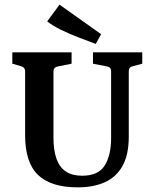

<svg xmlns="http://www.w3.org/2000/svg" viewBox="-20 -797 665 826"><path d="M592 -572V-523L551 -512Q534 -508 534 -491V-210Q534 -131 507 -83Q480 -35 431 -13Q382 9 314 9Q199 9 143.5 -44.5Q88 -98 88 -216V-491Q88 -507 71 -512L33 -523V-572H288V-523L228 -511Q210 -507 210 -489V-205Q210 -151 223 -114Q236 -77 263.5 -59Q291 -41 333 -41Q403 -41 430.5 -85Q458 -129 458 -204V-490Q458 -508 441 -511L380 -523V-572ZM415 -650 392 -608Q357 -621 318 -636Q279 -651 243 -668.5Q207 -686 183 -705L236 -777Z"/></svg>

Font: Rasa SemiBold
Style: Regular
Weight: 600
Designer: Anna Giedrys (Yrsa+Rasa design), David Brezina (Yrsa art-direction, Rasa art-direction, design)
Foundry: Rosetta Type Foundry
Version: Version 2.004